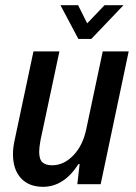

<svg xmlns="http://www.w3.org/2000/svg" viewBox="-20 -710 523 740"><path d="M368 0H278L287 -78L282 -77Q226 10 146 10Q91 10 60.5 -23.5Q30 -57 30 -116Q30 -140 36 -168L109 -512H209L136 -169Q131 -141 131 -125Q131 -96 143.5 -84.5Q156 -73 181 -73Q226 -73 262.5 -111Q299 -149 312 -210L376 -512H476ZM213 -690H281L316 -620L383 -690H456L332 -560H282Z"/></svg>

Font: Decalotype Medium Italic
Style: Regular
Weight: 500
Italic angle: -12°
Designer: Alfredo Marco Pradil
Foundry: Alfredo Marco Pradil
Version: Version 1.0